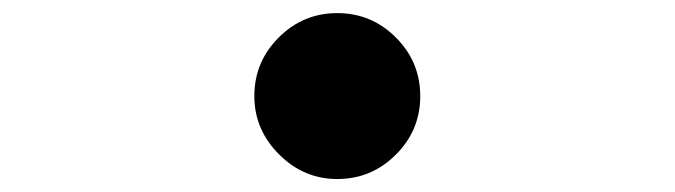

<svg xmlns="http://www.w3.org/2000/svg" viewBox="-20 -528 1040 296"><path d="M500 -252Q448.2 -252 410.2 -290Q372.1 -328.1 372.1 -379.9Q372.1 -432.6 409.7 -470.2Q447.3 -507.8 500 -507.8Q552.7 -507.8 590.3 -470.2Q627.9 -432.6 627.9 -379.9Q627.9 -327.1 590.3 -289.6Q552.7 -252 500 -252Z"/></svg>

Font: GenSenMaruGothic TW TTF Bold
Style: Regular
Weight: 700
Version: Version 1.301